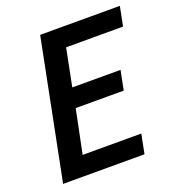

<svg xmlns="http://www.w3.org/2000/svg" viewBox="-121 -752 780 849"><g transform="rotate(-20 268.5 -327.0)"><path d="M32 0 162 -654H537L519 -563H251L216 -387H443L425 -296H199L157 -91H433L415 0Z"/></g></svg>

Font: Source Sans 3 Semibold
Style: Italic
Weight: 600
Italic angle: -11°
Designer: Paul D. Hunt
Foundry: Adobe
Version: Version 3.052;hotconv 1.1.0;makeotfexe 2.6.0